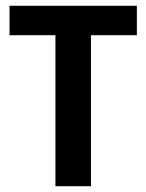

<svg xmlns="http://www.w3.org/2000/svg" viewBox="-20 -645 507 665"><path d="M295 -523V0H172V-523H13V-625H454V-523Z"/></svg>

Font: Changa ExtraLight Medium
Style: Regular
Weight: 500
Version: Version 3.002; ttfautohint (v1.8.2)